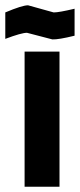

<svg xmlns="http://www.w3.org/2000/svg" viewBox="-50 -706 302 726"><path d="M43 0V-511H175V0ZM148 -557 52 -582Q31 -582 -30 -559V-659Q34 -686 56 -686L153 -659Q173 -659 232 -673V-571Q171 -556 148 -557Z"/></svg>

Font: Jockey One
Style: Regular
Weight: 400
Designer: TypeTogether
Foundry: TypeTogether
Version: Version 1.002